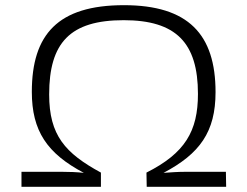

<svg xmlns="http://www.w3.org/2000/svg" viewBox="-20 -722 956 742"><path d="M459 -702C204 -702 103 -589 103 -367C103 -216 162 -129 304 -54C276 -57 248 -58 222 -58H63V0H370V-55C232 -130 170 -199 170 -357C170 -557 251 -644 458 -644C660 -644 745 -557 745 -359C745 -215 695 -130 546 -55L547 0H854L853 -58H694C667 -58 641 -56 612 -54C752 -128 813 -212 813 -366C813 -589 708 -702 459 -702Z"/></svg>

Font: Exo 2 Light Expanded
Style: Regular
Weight: 300
Width: 7
Designer: Natanael Gama
Version: Version 1.001;PS 001.001;hotconv 1.0.70;makeotf.lib2.5.58329